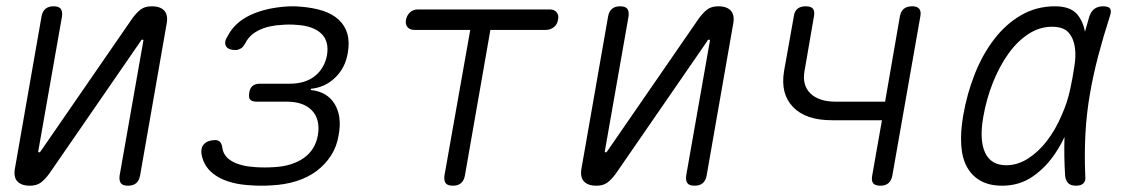

<svg xmlns="http://www.w3.org/2000/svg" viewBox="-20 -580 3640 610"><path d="M28 -48 112 -528Q115 -544 124.5 -552Q134 -560 150 -560Q167 -560 173 -552Q179 -544 177 -528L102 -102Q101 -99 101.5 -97.5Q102 -96 105 -96Q107 -96 108 -98L111 -102L400 -521Q413 -539 426.5 -549.5Q440 -560 462 -560Q490 -560 502.5 -545.5Q515 -531 509 -502L425 -22Q422 -6 412.5 2Q403 10 387 10Q370 10 364 2Q358 -6 360 -22L435 -448Q436 -451 435.5 -452.5Q435 -454 432 -454Q430 -454 429 -453L426 -448L137 -29Q124 -11 110.5 -0.5Q97 10 75 10Q47 10 34.5 -4.5Q22 -19 28 -48Z M702 -463Q724 -507 772 -530.5Q820 -554 886 -559Q897 -560 909 -560Q921 -560 932 -559Q974 -556 1005 -546Q1036 -536 1056 -517.5Q1076 -499 1083.5 -473Q1091 -447 1085 -412Q1077 -364 1044.5 -333Q1012 -302 968 -298L967 -294Q1019 -289 1043 -250Q1067 -211 1056 -151Q1050 -114 1031.5 -85.5Q1013 -57 985.5 -36.5Q958 -16 921.5 -4.5Q885 7 841 9Q826 10 810.5 10Q795 10 781 9Q711 6 669 -20Q627 -46 620 -92Q619 -102 621 -109.5Q623 -117 629 -123Q635 -129 644 -132Q653 -135 664 -135Q669 -135 672.5 -133.5Q676 -132 678.5 -129.5Q681 -127 683 -123Q685 -119 686 -113Q689 -84 716.5 -68Q744 -52 791 -49Q806 -48 821 -48Q836 -48 851 -49Q908 -52 945 -78Q982 -104 990 -151Q998 -200 971.5 -228.5Q945 -257 891 -257H795Q780 -257 774.5 -264Q769 -271 772 -286Q774 -300 782.5 -307Q791 -314 805 -314H900Q950 -314 980.5 -338.5Q1011 -363 1019 -405Q1026 -450 1000 -474Q974 -498 922 -501Q911 -502 899 -502Q887 -502 876 -501Q833 -499 802.5 -484Q772 -469 759 -442Q756 -437 752.5 -432.5Q749 -428 745 -426Q741 -424 737 -422.5Q733 -421 729 -421Q717 -421 709.5 -424Q702 -427 698.5 -432.5Q695 -438 695.5 -446Q696 -454 702 -463Z M1474 -485H1296Q1282 -485 1274.5 -494Q1267 -503 1270 -518Q1273 -532 1283 -541Q1293 -550 1307 -550H1727Q1741 -550 1748.5 -541Q1756 -532 1753 -518Q1751 -503 1740 -494Q1729 -485 1714 -485H1538L1457 -22Q1454 -6 1444.5 2Q1435 10 1419 10Q1402 10 1396 2Q1390 -6 1392 -22Z M1828 -48 1912 -528Q1915 -544 1924.5 -552Q1934 -560 1950 -560Q1967 -560 1973 -552Q1979 -544 1977 -528L1902 -102Q1901 -99 1901.5 -97.5Q1902 -96 1905 -96Q1907 -96 1908 -98L1911 -102L2200 -521Q2213 -539 2226.5 -549.5Q2240 -560 2262 -560Q2290 -560 2302.5 -545.5Q2315 -531 2309 -502L2225 -22Q2222 -6 2212.5 2Q2203 10 2187 10Q2170 10 2164 2Q2158 -6 2160 -22L2235 -448Q2236 -451 2235.5 -452.5Q2235 -454 2232 -454Q2230 -454 2229 -453L2226 -448L1937 -29Q1924 -11 1910.5 -0.5Q1897 10 1875 10Q1847 10 1834.5 -4.5Q1822 -19 1828 -48Z M2777 10Q2760 10 2754 2Q2748 -6 2751 -22L2782 -198H2623Q2540 -198 2499.5 -240Q2459 -282 2471 -354L2502 -528Q2504 -544 2513.5 -552Q2523 -560 2540 -560Q2557 -560 2563 -552Q2569 -544 2566 -528L2536 -354Q2528 -309 2555 -283Q2582 -257 2635 -257H2792L2839 -528Q2842 -544 2851.5 -552Q2861 -560 2878 -560Q2894 -560 2900.5 -552Q2907 -544 2904 -528L2815 -22Q2812 -6 2802.5 2Q2793 10 2777 10Z M3164 10Q3124 10 3096.5 -5Q3069 -20 3053 -48Q3037 -76 3034 -117.5Q3031 -159 3040 -212Q3052 -282 3077 -345Q3102 -408 3139 -456Q3176 -504 3224.5 -532Q3273 -560 3332 -560Q3379 -560 3401 -536Q3421 -513 3427 -479Q3434 -503 3441 -528Q3447 -545 3458 -552.5Q3469 -560 3485 -560Q3502 -560 3507 -552.5Q3512 -545 3506 -528Q3485 -463 3469 -402Q3453 -341 3442.5 -280Q3432 -219 3428.5 -155.5Q3425 -92 3428 -21Q3430 -6 3422.5 2Q3415 10 3398.5 10Q3382 10 3374 2Q3366 -6 3364 -21Q3360 -86 3362 -145Q3350 -119 3334 -95Q3304 -49 3261.5 -19.5Q3219 10 3164 10ZM3177 -55Q3213 -55 3246.5 -76.5Q3280 -98 3307 -133.5Q3334 -169 3353 -214Q3371 -254 3380 -296Q3383 -313 3387 -331L3393 -367Q3399 -401 3395 -429.5Q3391 -458 3375 -476.5Q3359 -495 3322 -495Q3283 -495 3247.5 -472Q3212 -449 3183.5 -409Q3155 -369 3134.5 -317.5Q3114 -266 3104 -209Q3091 -136 3109.5 -95.5Q3128 -55 3177 -55Z"/></svg>

Font: Maple Mono ExtraLight
Style: Italic
Weight: 275
Italic angle: -10°
Monospace: yes
Designer: subframe7536
Version: Version 7.000